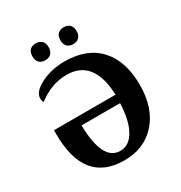

<svg xmlns="http://www.w3.org/2000/svg" viewBox="-210 -1062 1147 1220"><g transform="rotate(-30 363.5 -452.0)"><path d="M87.9 -566.9Q80.1 -580.6 80.1 -597.2Q80.1 -646.5 157.7 -685.3Q235.4 -724.1 329.1 -724.1Q494.6 -724.1 583.3 -627.4Q671.9 -530.8 671.9 -355Q671.9 -188 584 -88.4Q496.1 11.2 349.1 11.2Q55.2 11.2 55.2 -350.1V-378.9H506.8Q497.1 -644 298.8 -644Q188.5 -644 87.9 -566.9ZM504.9 -317.9H222.2Q226.6 -54.2 356 -54.2Q421.9 -54.2 461.2 -124.3Q500.5 -194.3 504.9 -317.9ZM170.9 -853Q170.9 -870.1 175.8 -882.1Q180.7 -894 188.7 -901.4Q196.8 -908.7 207.5 -911.9Q218.3 -915 230 -915Q241.7 -915 252.4 -911.9Q263.2 -908.7 271.5 -901.4Q279.8 -894 284.9 -882.1Q290 -870.1 290 -853Q290 -836.4 284.9 -824.5Q279.8 -812.5 271.5 -805.2Q263.2 -797.9 252.4 -794.4Q241.7 -791 230 -791Q218.3 -791 207.5 -794.4Q196.8 -797.9 188.7 -805.2Q180.7 -812.5 175.8 -824.5Q170.9 -836.4 170.9 -853ZM376 -853Q376 -870.1 380.9 -882.1Q385.7 -894 394 -901.4Q402.3 -908.7 413.1 -911.9Q423.8 -915 436 -915Q447.3 -915 457.8 -911.9Q468.3 -908.7 476.6 -901.4Q484.9 -894 490 -882.1Q495.1 -870.1 495.1 -853Q495.1 -836.4 490 -824.5Q484.9 -812.5 476.6 -805.2Q468.3 -797.9 457.8 -794.4Q447.3 -791 436 -791Q423.8 -791 413.1 -794.4Q402.3 -797.9 394 -805.2Q385.7 -812.5 380.9 -824.5Q376 -836.4 376 -853Z"/></g></svg>

Font: Droid Serif
Style: Bold
Weight: 700
Designer: Monotype Design team
Foundry: Monotype Imaging Inc.
Version: Version 1.03